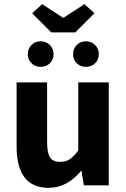

<svg xmlns="http://www.w3.org/2000/svg" viewBox="-20 -893 608 925"><path d="M214 12Q60 12 60 -188V-496H207V-207Q207 -155 221.5 -134Q236 -113 269 -113Q296 -113 315.5 -125.5Q335 -138 357 -168V-496H504V0H384L373 -69H370Q302 12 214 12ZM183 -873 283 -808H287L387 -873L435 -829L343 -737H227L135 -829ZM220.5 -588.5Q203 -571 176 -571Q149 -571 131.5 -588.5Q114 -606 114 -632Q114 -658 131.5 -676Q149 -694 176 -694Q203 -694 220.5 -676Q238 -658 238 -632Q238 -606 220.5 -588.5ZM438.5 -588.5Q421 -571 394 -571Q367 -571 349.5 -588.5Q332 -606 332 -632Q332 -658 349.5 -676Q367 -694 394 -694Q421 -694 438.5 -676Q456 -658 456 -632Q456 -606 438.5 -588.5Z"/></svg>

Font: Toshiba Sans
Style: Bold
Weight: 700
Designer: Paul D. Hunt
Foundry: Toshiba Corporation
Version: Version 2.020;PS 2.0;hotconv 1.0.86;makeotf.lib2.5.63406